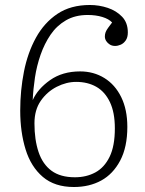

<svg xmlns="http://www.w3.org/2000/svg" viewBox="-20 -737 580 769"><path d="M276 12Q199 12 151.5 -28.5Q104 -69 82.5 -138.5Q61 -208 61 -294Q61 -375 76 -450.5Q91 -526 124 -586Q157 -646 210 -681.5Q263 -717 340 -717Q377 -717 411.5 -705.5Q446 -694 469 -670Q492 -646 492 -607Q492 -587 483.5 -575Q475 -563 463.5 -558Q452 -553 441 -553Q429 -553 420 -558.5Q411 -564 405.5 -572.5Q400 -581 400 -591Q400 -600 403 -608Q406 -616 413 -625.5Q420 -635 429 -647Q416 -661 390 -669Q364 -677 331 -677Q281 -677 244 -655.5Q207 -634 182.5 -598Q158 -562 142.5 -517.5Q127 -473 120 -426.5Q113 -380 111 -336Q131 -381 180.5 -416Q230 -451 301 -451Q355 -451 398 -424.5Q441 -398 465.5 -348Q490 -298 490 -229Q490 -148 461.5 -94Q433 -40 385.5 -14Q338 12 276 12ZM280 -27Q326 -27 362 -46.5Q398 -66 419 -109Q440 -152 440 -223Q440 -287 420 -328.5Q400 -370 365.5 -389.5Q331 -409 285 -409Q246 -409 207.5 -389.5Q169 -370 143.5 -333.5Q118 -297 118 -243Q118 -177 134.5 -128Q151 -79 186.5 -53Q222 -27 280 -27Z"/></svg>

Font: Literata 18pt ExtraLight
Style: Regular
Weight: 250
Designer: Latin by Veronika Burian and Jose Scaglione. Greek by Irene Vlachou. Cyrillic by Vera Evstafieva.
Foundry: TypeTogether
Version: Version 3.103;gftools[0.9.29]